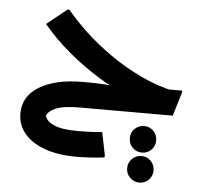

<svg xmlns="http://www.w3.org/2000/svg" viewBox="-50 -444 841 778"><g transform="rotate(5 371.0 -54.5)"><path d="M623.3 -10Q555 -25 484.3 -54.7Q413.7 -84.3 346.2 -126.2Q278.7 -168 218.7 -218.5Q158.7 -269 112 -325.3L194.3 -391.3H201.3Q233.3 -351.7 280.8 -307Q328.3 -262.3 388.2 -220.3Q448 -178.3 516.2 -145.8Q584.3 -113.3 657.3 -98.3ZM279 0V-104.3H295.3Q330.3 -104.3 357.2 -102.8Q384 -101.3 399.3 -99.3Q414.7 -97.3 414.7 -97.3L508.7 -104.3H685.3V-97.3L655.7 0ZM282 200Q205 200 151 180Q97 160 68.5 125.2Q40 90.3 40 44.7Q40 -26 105.5 -65.2Q171 -104.3 279 -104.3V0Q211.7 0 180.8 13.2Q150 26.3 144 46Q150 67.7 181.7 81.7Q213.3 95.7 280.7 95.7Q300.3 95.7 325.8 94.7Q351.3 93.7 377 91.3L395.3 182V192.7Q365.3 196.7 334.2 198.3Q303 200 282 200ZM597.7 228.1Q597.7 250.7 582.3 266.3Q567 282 544.5 282Q521.9 282 506.1 266.2Q490.3 250.4 490.3 227.9Q490.3 205.3 506.1 189.7Q521.9 174 544.5 174Q567 174 582.3 189.8Q597.7 205.6 597.7 228.1ZM597.7 106.1Q597.7 128.7 582.3 144.3Q567 160 544.5 160Q521.9 160 506.1 144.2Q490.3 128.4 490.3 105.9Q490.3 83.3 506.1 67.7Q521.9 52 544.5 52Q567 52 582.3 67.8Q597.7 83.6 597.7 106.1Z"/></g></svg>

Font: Fustat
Style: Regular
Weight: 400
Designer: Mohamed Gaber, Khaled Hosny, Laura Garcia Mut
Foundry: Kief Type Foundry, Alif Type Foundry, Hard Type Foundry
Version: Version 1.007